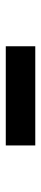

<svg xmlns="http://www.w3.org/2000/svg" viewBox="241 -979 142 664"><g transform="rotate(90 312.0 -647.0)"><path d="M140 -698H483V-596H140Z"/></g></svg>

Font: Livvic
Style: Bold
Weight: 700
Designer: Jacques Le Bailly, Baron von Fonthausen
Version: Version 1.001; ttfautohint (v1.8.2)